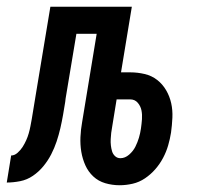

<svg xmlns="http://www.w3.org/2000/svg" viewBox="-65 -540 585 568"><path d="M289 8Q267 8 246.5 2Q226 -4 211 -18Q196 -32 187.5 -51Q179 -70 175.5 -91Q172 -112 173 -134.5Q174 -157 178 -179L221 -440H161L129 -248Q129 -246 128.5 -243.5Q128 -241 128 -239Q125 -220 121.5 -200Q118 -180 113.5 -160.5Q109 -141 102.5 -121.5Q96 -102 86.5 -83.5Q77 -65 63.5 -48.5Q50 -32 32.5 -20Q15 -8 -5.5 -4Q-26 0 -45 0L-32 -80Q-22 -80 -13 -88Q-4 -96 2 -105.5Q8 -115 12.5 -125Q17 -135 20 -145.5Q23 -156 25 -166.5Q27 -177 29 -188Q32 -206 35 -224.5Q38 -243 41 -261L84 -520H325L293 -326H320Q342 -326 363 -321Q384 -316 400 -303.5Q416 -291 426.5 -273Q437 -255 441.5 -234.5Q446 -214 445 -192Q444 -170 441 -148Q438 -129 432.5 -110Q427 -91 417.5 -73Q408 -55 394.5 -39.5Q381 -24 364 -12.5Q347 -1 327.5 3.5Q308 8 289 8ZM291 -72Q305 -72 317 -82.5Q329 -93 335.5 -106Q342 -119 346 -132.5Q350 -146 352 -160Q354 -174 355 -187.5Q356 -201 353.5 -213.5Q351 -226 342.5 -236Q334 -246 320 -246H280L267 -166Q265 -156 264 -147Q263 -138 262.5 -128.5Q262 -119 263 -110Q264 -101 266.5 -92.5Q269 -84 275.5 -78Q282 -72 291 -72Z"/></svg>

Font: Iosevka SS04 Medium
Style: Italic
Weight: 500
Italic angle: -9°
Monospace: yes
Designer: Belleve Invis
Foundry: Belleve Invis
Version: Version 19.0.0; ttfautohint (v1.8.4)